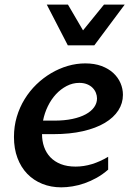

<svg xmlns="http://www.w3.org/2000/svg" viewBox="-20 -802 584 832"><path d="M245.6 9.8Q200.7 9.8 163.1 -5.4Q125.5 -20.5 98.1 -48.8Q70.8 -77.1 55.7 -117.4Q40.5 -157.7 40.5 -208.5Q40.5 -254.4 52.7 -295.7Q64.9 -336.9 86.7 -372.3Q108.4 -407.7 137.9 -436.3Q167.5 -464.8 201.9 -485.1Q236.3 -505.4 273.9 -516.4Q311.5 -527.3 349.6 -527.3Q389.6 -527.3 420.2 -515.9Q450.7 -504.4 471.2 -485.4Q491.7 -466.3 502.2 -441.9Q512.7 -417.5 512.7 -391.1Q512.7 -354.5 492.7 -323.5Q472.7 -292.5 434.3 -269.5Q396 -246.6 339.6 -233.6Q283.2 -220.7 210.9 -220.7H162.1Q162.1 -190.9 171.1 -165.3Q180.2 -139.6 198.2 -120.6Q216.3 -101.6 243.7 -90.8Q271 -80.1 307.6 -80.1Q342.8 -80.1 378.2 -90.8Q413.6 -101.6 448.7 -122.6V-66.9Q425.3 -46.4 399.2 -31.7Q373 -17.1 346.4 -7.8Q319.8 1.5 293.9 5.6Q268.1 9.8 245.6 9.8ZM323.7 -442.9Q294.9 -442.9 269 -429.4Q243.2 -416 222.4 -393.6Q201.7 -371.1 187.3 -341.6Q172.9 -312 166.5 -279.3H214.8Q259.3 -279.3 293.7 -286.6Q328.1 -293.9 351.8 -306.9Q375.5 -319.8 387.9 -337.4Q400.4 -355 400.4 -375.5Q400.4 -387.7 395.5 -399.9Q390.6 -412.1 381.1 -421.6Q371.6 -431.2 357.2 -437Q342.8 -442.9 323.7 -442.9ZM520.5 -782.2 388.7 -605.5H273.9L182.6 -782.2H274.4L339.8 -670.4L430.7 -782.2Z"/></svg>

Font: Proza Libre
Style: Medium Italic
Weight: 500
Designer: Jasper de Waard
Foundry: Jasper de Waard
Version: Version 1.000; ttfautohint (v1.4.1.8-43bc)